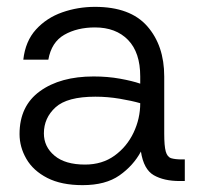

<svg xmlns="http://www.w3.org/2000/svg" viewBox="-20 -528 595 560"><path d="M221 12Q159 12 118 -9Q77 -30 57 -64.5Q37 -99 37 -137Q37 -219 96.5 -262Q156 -305 253 -305Q294 -305 330 -298.5Q366 -292 389 -284V-305Q389 -375 353.5 -411.5Q318 -448 257 -448Q205 -448 167.5 -426.5Q130 -405 121 -354H48Q54 -408 85 -442Q116 -476 161.5 -492Q207 -508 257 -508Q360 -508 409.5 -451.5Q459 -395 459 -305V-138Q459 -102 463.5 -86Q468 -70 479.5 -66.5Q491 -63 511 -63H519V0H504Q458 0 428.5 -17Q399 -34 391 -86Q369 -45 328.5 -16.5Q288 12 221 12ZM228 -48Q278 -48 314 -74Q350 -100 369.5 -141Q389 -182 389 -227Q365 -234 329.5 -240Q294 -246 258 -246Q176 -246 142 -215Q108 -184 108 -139Q108 -100 139 -74Q170 -48 228 -48Z"/></svg>

Font: Host Grotesk Light Light
Style: Regular
Weight: 300
Version: Version 1.003